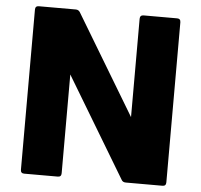

<svg xmlns="http://www.w3.org/2000/svg" viewBox="-55 -830 976 930"><g transform="rotate(5 432.5 -365.0)"><path d="M79 24V-754Q79 -772 96 -772H276Q290 -772 297 -760L588 -276V-754Q588 -772 606 -772H769Q786 -772 786 -754V24Q786 42 769 42H590Q575 42 569 30L277 -456V24Q277 42 260 42H96Q79 42 79 24Z"/></g></svg>

Font: LINE Seed JP_TTF ExtraBold
Style: Regular
Weight: 800
Designer: LY Corporation & Fontrix & Fontworks
Version: Version 1.015